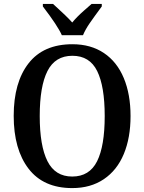

<svg xmlns="http://www.w3.org/2000/svg" viewBox="-20 -951 738 981"><path d="M50 -359Q50 -530 126 -627.5Q202 -725 350 -725Q444 -725 511 -680Q578 -635 612.5 -552Q647 -469 647 -358Q647 -247 612.5 -164Q578 -81 510.5 -35.5Q443 10 349 10Q202 10 126 -89Q50 -188 50 -359ZM515 -358Q515 -510 476.5 -588Q438 -666 350 -666Q262 -666 222.5 -588Q183 -510 183 -358Q183 -206 222.5 -127.5Q262 -49 349 -49Q437 -49 476 -127Q515 -205 515 -358ZM199 -918V-931H251Q324 -865 349 -836Q372 -864 407 -895Q442 -926 448 -931H500V-918Q460 -864 438 -832Q416 -800 404 -771H296Q275 -819 199 -918Z"/></svg>

Font: Noto Serif NarrowSemiBold
Style: Regular
Weight: 600
Width: 4
Designer: Monotype Design Team
Foundry: Monotype Imaging Inc.
Version: Version 1.001